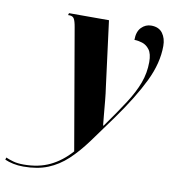

<svg xmlns="http://www.w3.org/2000/svg" viewBox="-235 -621 843 937"><g transform="rotate(10 186.0 -153.0)"><path d="M-57 240Q-84 240 -107.5 235Q-131 230 -149 222L-146 211Q-130 218 -109 224Q-88 230 -57 230Q17 230 73 203Q129 176 175 124L72 -473Q67 -503 60 -514.5Q53 -526 37 -526H30L33 -536H231L273 -210Q277 -184 280.5 -147Q284 -110 287 -76Q290 -42 292 -25H295Q350 -102 386.5 -158.5Q423 -215 441.5 -265Q460 -315 460 -369Q460 -410 445 -430Q430 -450 409 -456.5Q388 -463 370 -463Q370 -504 390.5 -525Q411 -546 439 -546Q477 -546 495.5 -521Q514 -496 514 -458Q514 -373 469.5 -281.5Q425 -190 342 -74Q288 1 245 59.5Q202 118 159 158Q116 198 64.5 219Q13 240 -57 240Z"/></g></svg>

Font: Noto Serif Display ExtraCondensed Black
Style: Italic
Weight: 900
Width: 2
Italic angle: -12°
Designer: Monotype Design Team
Foundry: Monotype Imaging Inc.
Version: Version 2.009